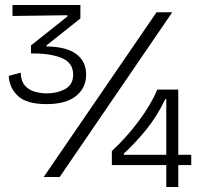

<svg xmlns="http://www.w3.org/2000/svg" viewBox="-20 -709 807 769"><path d="M167 -292Q86 -292 51.5 -325Q17 -358 15 -405L63 -418Q64 -384 80 -366Q96 -348 120 -341.5Q144 -335 168 -335Q209 -335 241 -352.5Q273 -370 273 -410Q273 -458 226.5 -477Q180 -496 104 -495V-527L250 -643V-648L30 -645V-689H302V-635L166 -527V-523Q246 -522 285.5 -492.5Q325 -463 325 -410Q325 -357 284.5 -324.5Q244 -292 167 -292ZM155 0 607 -660H670L219 0ZM428 -48V-104Q487 -159 535.5 -224Q584 -289 610 -350H694V-89H746V-48H694V40H646V-48ZM476 -89H646V-312H642Q609 -243 565 -189Q521 -135 476 -94Z"/></svg>

Font: Bricolage Grotesque 48pt ExtraLight
Style: Regular
Weight: 200
Designer: Mathieu Triay
Foundry: Atelier Triay
Version: Version 1.000; ttfautohint (v1.8.4.7-5d5b);gftools[0.9.32]